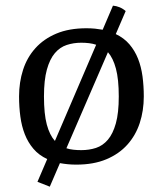

<svg xmlns="http://www.w3.org/2000/svg" viewBox="-20 -580 589 693"><path d="M150.4 -5.9Q120.1 -20 100.6 -43Q81.1 -65.9 69.6 -95.2Q58.1 -124.5 53.5 -159.2Q48.8 -193.8 48.8 -231.9Q48.8 -283.2 63.2 -327.9Q77.6 -372.6 107.7 -406Q137.7 -439.5 183.3 -458.7Q229 -478 292 -478Q308.1 -478 322.8 -476.6Q337.4 -475.1 350.6 -472.7L387.7 -559.6Q399.9 -558.6 411.9 -553.7Q423.8 -548.8 433.6 -540L397.9 -457Q427.7 -442.9 447.3 -419.9Q466.8 -397 478.3 -367.9Q489.7 -338.9 494.4 -304.2Q499 -269.5 499 -231.9Q499 -180.7 484.4 -136Q469.7 -91.3 439.7 -57.9Q409.7 -24.4 363.8 -5.1Q317.9 14.2 255.4 14.2Q238.8 14.2 224.1 12.7Q209.5 11.2 196.3 8.8L159.7 93.8L115.2 76.2ZM327.1 -418.5Q315.4 -422.4 302 -424.1Q288.6 -425.8 273.4 -425.8Q245.6 -425.8 220.9 -417.7Q196.3 -409.7 178 -388.2Q159.7 -366.7 149.2 -328.9Q138.7 -291 138.7 -231.9Q138.7 -168.9 148.9 -130.6Q159.2 -92.3 178.2 -71.3ZM219.7 -44.9Q231.4 -41 244.9 -39.6Q258.3 -38.1 273.4 -38.1Q301.8 -38.1 326.4 -46.1Q351.1 -54.2 369.4 -75.7Q387.7 -97.2 398.2 -134.8Q408.7 -172.4 408.7 -231.9Q408.7 -293.9 398.4 -332.3Q388.2 -370.6 369.6 -391.6Z"/></svg>

Font: Fjord
Style: One
Weight: 400
Designer: Viktoriya Grabowska
Foundry: Viktoriya Grabowska
Version: Version 1.002